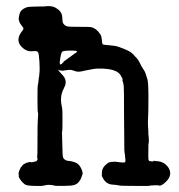

<svg xmlns="http://www.w3.org/2000/svg" viewBox="-20 -587 587 630"><path d="M467 23H422Q376 23 370.5 21.5Q365 20 353 19Q327 19 316 -6L314 -10Q314 -25 316 -31Q321 -44 337 -54Q340 -55 342.5 -55Q345 -55 349.5 -56Q354 -57 362 -56Q389 -52 390.5 -55Q392 -58 391.5 -63.5Q391 -69 390.5 -72Q390 -75 390 -78.5Q390 -82 389.5 -82Q389 -82 389 -85L388 -94L387 -212Q387 -295 386 -304.5Q385 -314 383 -319Q381 -324 381.5 -324Q382 -324 382 -327.5Q382 -331 380 -332.5Q378 -334 378 -336Q378 -338 371 -346Q355 -362 307 -362Q294 -362 289 -361Q284 -360 272.5 -358Q261 -356 257 -355Q237 -349 225 -354Q213 -359 203.5 -357.5Q194 -356 186 -355L175 -356L174 -358Q169 -359 174 -353Q190 -337 193 -329.5Q196 -322 195.5 -317Q195 -312 195 -312V-311Q194 -311 194.5 -309.5Q195 -308 194.5 -308Q194 -308 192.5 -304Q191 -300 185 -287Q176 -265 184 -231Q185 -228 185 -193Q185 -158 184 -155Q183 -152 183.5 -149.5Q184 -147 184.5 -111Q185 -75 187 -70Q192 -60 205 -59Q218 -58 229 -53Q240 -48 246.5 -34Q253 -20 250.5 -14.5Q248 -9 246.5 -3.5Q245 2 238.5 10Q232 18 221.5 20.5Q211 23 184.5 23Q158 23 157.5 22Q157 21 152.5 20.5Q148 20 141.5 19.5Q135 19 126 21.5Q117 24 97 23Q68 23 61.5 18Q55 13 50.5 7.5Q46 2 43.5 -3Q41 -8 41.5 -8.5Q42 -9 41 -20Q45 -32 46 -33Q47 -34 47 -36L56 -47L67 -53H68Q76 -56 80.5 -55Q85 -54 87 -55L99 -58L100 -59Q102 -60 103 -63.5Q104 -67 102.5 -68.5Q101 -70 102 -73Q103 -76 103 -118Q103 -186 104 -193Q106 -217 104.5 -217.5Q103 -218 103 -262.5Q103 -307 104 -308Q105 -308 106 -319.5Q107 -331 107.5 -332.5Q108 -334 108.5 -337Q109 -340 109 -344Q111 -356 109.5 -383Q108 -410 105 -415Q103 -421 87 -419Q71 -417 58 -427Q25 -452 54 -487Q59 -493 55.5 -497Q52 -501 47.5 -508Q43 -515 43.5 -515Q44 -515 42.5 -519Q41 -523 41.5 -528Q42 -533 42.5 -534Q43 -535 44 -540Q47 -557 71 -564Q76 -565 100 -565.5Q124 -566 127 -566Q154 -570 169 -557Q173 -554 173.5 -554Q174 -554 179 -547Q184 -540 184.5 -528Q185 -516 186 -513Q191 -502 203 -500Q206 -499 240 -499Q274 -499 279 -498Q296 -494 308 -476Q313 -470 314 -457Q315 -444 317 -442Q319 -440 327.5 -439.5Q336 -439 344.5 -438Q353 -437 359.5 -436Q366 -435 386 -427Q406 -419 413 -412.5Q420 -406 420 -406V-405Q420 -405 427 -398Q434 -391 439 -380Q444 -369 450 -360.5Q456 -352 458 -345Q460 -338 463.5 -327.5Q467 -317 467 -268Q467 -219 466 -202.5Q465 -186 465.5 -176Q466 -166 466.5 -159.5Q467 -153 467 -153Q466 -152 467 -145.5Q468 -139 468 -135Q469 -122 468 -118.5Q467 -115 467 -113.5Q467 -112 467 -109Q466 -65 467.5 -62Q469 -59 470.5 -58.5Q472 -58 478 -57.5Q484 -57 484 -58L483 -60Q484 -59 496 -58Q518 -57 532 -38Q548 -14 525 9Q508 26 499 21Q498 21 487 21Q476 21 467 23ZM189 -385 226 -412Q226 -412 228 -413Q241 -421 217 -421Q208 -421 207.5 -421Q207 -421 197.5 -420.5Q188 -420 185 -418Q179 -413 176 -382Q176 -372 182 -377Q191 -385 189 -385Z"/></svg>

Font: TT2020 Style E
Style: Regular
Weight: 400
Version: Version 00.2